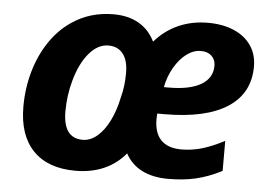

<svg xmlns="http://www.w3.org/2000/svg" viewBox="-45 -615 957 683"><g transform="rotate(5 434.0 -274.0)"><path d="M43 -201.2Q43 -267.1 60.1 -326.9Q77.1 -386.7 108.9 -434.1Q140.6 -481.4 184.1 -511.2Q249.5 -556.6 334.5 -556.6Q387.2 -556.6 424.8 -534.9Q462.4 -513.2 482.4 -471.7Q517.6 -512.7 565.7 -534.2Q613.8 -555.7 671.9 -555.7Q725.1 -555.7 764.9 -538.3Q804.7 -521 826.2 -489.3Q847.7 -457.5 847.7 -415Q847.7 -319.3 770.5 -269Q692.9 -218.3 544.4 -218.3H519.5Q518.6 -207.5 518.6 -198.7Q518.6 -148.9 543.2 -123.8Q567.9 -98.6 616.2 -98.6Q652.8 -98.6 689 -109.1Q725.1 -119.6 769 -142.6V-35.2Q720.7 -10.7 676.8 -0.5Q632.8 9.8 577.6 9.8Q522.9 9.8 484.1 -10Q445.3 -29.8 425.3 -67.9Q394 -29.8 348.9 -10Q303.7 9.8 247.1 9.8Q148.4 9.8 95.7 -44.9Q43 -99.6 43 -201.2ZM385.7 -265.1Q396.5 -304.7 396.5 -352.1Q396.5 -397 377.9 -420.7Q359.4 -444.3 325.7 -444.3Q288.1 -444.3 256.8 -407.5Q225.6 -370.6 208.5 -308.6Q193.4 -254.9 193.4 -197.8Q193.4 -102.1 263.2 -102.1Q290.5 -102.1 314.9 -122.8Q339.4 -143.6 357.7 -180.4Q376 -217.3 385.7 -265.1ZM707.5 -405.3Q707.5 -426.8 693.6 -440.2Q679.7 -453.6 655.3 -453.6Q628.9 -453.6 604.2 -435.3Q579.6 -417 561 -385Q542.5 -353 534.7 -314H551.8Q627 -314 667.2 -337.6Q707.5 -361.3 707.5 -405.3Z"/></g></svg>

Font: Viking Open Sans
Style: Bold Italic
Weight: 700
Italic angle: -12°
Foundry: Ascender Corporation
Version: Version 2.000